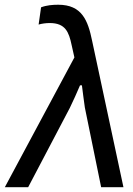

<svg xmlns="http://www.w3.org/2000/svg" viewBox="-43 -779 554 799"><path d="M-22.9 0H74.2L247.6 -330.1C261.7 -358.9 277.3 -394 290 -423.8H297.9C301.8 -395 305.7 -359.9 310.1 -331.5L377.9 0H470.7L340.3 -609.4C322.8 -694.3 297.9 -759.3 199.2 -759.3C176.3 -759.3 150.9 -757.3 127.9 -748.5L117.7 -676.8C130.9 -680.7 147.5 -683.1 164.1 -683.1C229.5 -683.1 243.7 -645 254.9 -592.3L266.6 -540Z"/></svg>

Font: Winston
Style: Italic
Weight: 400
Italic angle: -8.13011°
Designer: Vernon Adams, Kim Jin-seong, David Berlow, Cristiano Sobral
Foundry: The Winston Project Authors
Version: Version 3.004